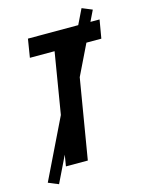

<svg xmlns="http://www.w3.org/2000/svg" viewBox="-133 -897 786 1059"><g transform="rotate(-15 260.0 -368.0)"><path d="M131 0 235 -630H94L111 -735H520L502 -630H361L256 0ZM69 85 11 61 440 -821 498 -797Z"/></g></svg>

Font: Iosevka Curly XBdObl
Style: Regular
Weight: 800
Italic angle: -9°
Monospace: yes
Designer: Belleve Invis
Foundry: Belleve Invis
Version: Version 11.1.0; ttfautohint (v1.8.3)